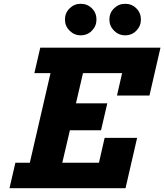

<svg xmlns="http://www.w3.org/2000/svg" viewBox="-20 -991 865 1011"><path d="M192 -740H825L767 -488H596L623 -606H417L380 -447H545L512 -305H348L308 -134H501L531 -265H702L641 0H30L61 -134H137L246 -606H161ZM405 -971Q440 -971 464 -947Q488 -923 488 -888Q488 -854 464 -829.5Q440 -805 405 -805Q371 -805 346.5 -829.5Q322 -854 322 -888Q322 -923 346.5 -947Q371 -971 405 -971ZM639 -971Q674 -971 698 -947Q722 -923 722 -888Q722 -854 698 -829.5Q674 -805 639 -805Q605 -805 580.5 -829.5Q556 -854 556 -888Q556 -923 580.5 -947Q605 -971 639 -971Z"/></svg>

Font: Arvo
Style: Bold Italic
Weight: 700
Italic angle: -13°
Designer: Anton Koovit (Cyrillic Expansion: Cyreal)
Foundry: Anton Koovit, Yassin Baggar
Version: Version 3.000